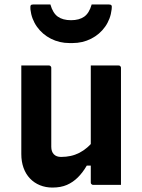

<svg xmlns="http://www.w3.org/2000/svg" viewBox="-20 -833 640 865"><path d="M200 -538Q204 -538 206 -536.5Q208 -535 209.5 -533Q211 -531 211 -527Q211 -483 211 -436.5Q211 -390 211 -344Q211 -298 211 -254.5Q211 -211 211 -172Q211 -150 222.5 -138Q234 -126 255 -126Q278 -126 298.5 -130.5Q319 -135 337.5 -144.5Q356 -154 373.5 -169Q391 -184 406 -205V-87H371Q353 -56 331 -34Q309 -12 281.5 0Q254 12 216 12Q186 12 160 1.5Q134 -9 115 -29Q96 -49 86 -77Q76 -105 76 -139Q76 -184 76 -229Q76 -274 76 -319Q76 -364 76 -409Q76 -441 76 -473.5Q76 -506 76 -538Q107 -538 138.5 -538Q170 -538 200 -538ZM514 -538Q518 -538 520 -536.5Q522 -535 523.5 -533Q525 -531 525 -527Q525 -455 525 -384Q525 -313 525 -241.5Q525 -170 525 -98Q525 -79 525 -62Q525 -45 525 -29Q525 -13 525 0Q503 0 481.5 0Q460 0 439.5 0Q419 0 400 0Q397 0 394.5 -1.5Q392 -3 390.5 -5Q389 -7 389 -11Q389 -99 389 -187Q389 -275 389 -362.5Q389 -450 389 -538Q411 -538 431.5 -538Q452 -538 472.5 -538Q493 -538 514 -538ZM300 -742Q337 -742 359.5 -758Q382 -774 393 -813Q412 -813 430.5 -813Q449 -813 469 -813Q479 -813 482 -809Q485 -805 483 -791Q478 -747 453.5 -712.5Q429 -678 390.5 -658.5Q352 -639 307 -639H293Q248 -639 209.5 -658.5Q171 -678 146.5 -712.5Q122 -747 117 -791Q116 -805 118.5 -809Q121 -813 131 -813Q151 -813 169.5 -813Q188 -813 207 -813Q218 -774 240.5 -758Q263 -742 300 -742Z"/></svg>

Font: Recursive
Style: Bold
Weight: 700
Version: Version 1.085